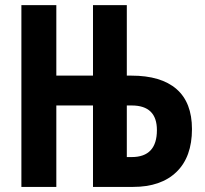

<svg xmlns="http://www.w3.org/2000/svg" viewBox="-20 -734 804 754"><path d="M64 0V-713.9H201.2V-437H345.2V-713.9H478V-437H496.1Q612.3 -437 673.1 -384.3Q733.9 -331.5 733.9 -227.1Q733.9 -117.7 673.1 -58.8Q612.3 0 502.9 0H345.2V-319.8H201.2V0ZM478 -117.2H497.1Q596.2 -117.2 596.2 -223.1Q596.2 -319.8 497.1 -319.8H478Z"/></svg>

Font: Open Sans Condensed
Style: Bold
Weight: 700
Width: 3
Designer: Monotype Design Team
Foundry: Monotype Imaging Inc.
Version: Version 3.003; ttfautohint (v1.8.4)